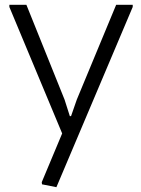

<svg xmlns="http://www.w3.org/2000/svg" viewBox="-20 -560 589 800"><path d="M155 208 154 199 239 -4 19 -531V-540H90L249 -145L271 -76H276L300 -145L464 -540H533V-531L215 220Z"/></svg>

Font: EncodeSans
Style: Light
Weight: 300
Designer: Pablo Impallari, Andres Torresi
Foundry: Pablo Impallari, Andres Torresi
Version: Version 1.000; ttfautohint (v1.4.1)